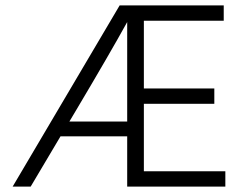

<svg xmlns="http://www.w3.org/2000/svg" viewBox="-20 -694 903 714"><path d="M94 0H27L425 -674H812V-617H515V-365H777V-308H515V-57H818V0H453V-187H205ZM263 -284 238 -242H453V-612Q389 -496 263 -284Z"/></svg>

Font: Hind Madurai Light
Style: Regular
Weight: 300
Designer: Jyotish Sonowal
Foundry: Indian Type Foundry
Version: Version 1.001;PS 1.0;hotconv 1.0.86;makeotf.lib2.5.63406; tt